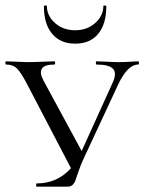

<svg xmlns="http://www.w3.org/2000/svg" viewBox="-25 -697 539 717"><path d="M139 -673Q139 -675 141.5 -676Q144 -677 147 -676.5Q150 -676 150 -675Q150 -638 180.5 -611Q211 -584 256 -584Q300 -584 330.5 -611Q361 -638 361 -675Q361 -676 363.5 -676.5Q366 -677 369 -676Q372 -675 372 -673Q372 -608 342 -571Q312 -534 256 -534Q200 -534 169.5 -571Q139 -608 139 -673ZM491 -468Q494 -468 494 -462Q494 -456 491 -456Q452 -456 417 -383L288 -106Q277 -83 268.5 -58Q260 -33 256.5 -23Q253 -13 246 -6.5Q239 0 227 0H112Q110 0 110 -6Q110 -12 112 -12Q189 -12 240 -69L75 -385Q53 -427 38 -441.5Q23 -456 -2 -456Q-5 -456 -5 -462Q-5 -468 -2 -468Q10 -468 36.5 -466.5Q63 -465 78 -465Q101 -465 133.5 -466.5Q166 -468 178 -468Q181 -468 181 -462Q181 -456 178 -456Q105 -456 138 -395L280 -133L396 -389Q412 -424 397 -440Q382 -456 335 -456Q333 -456 333 -462Q333 -468 335 -468Q348 -468 374 -466.5Q400 -465 421 -465Q440 -465 461 -466.5Q482 -468 491 -468Z"/></svg>

Font: Cormorant SC
Style: Regular
Weight: 400
Designer: Christian Thalmann (Catharsis Fonts)
Version: Version 1.000;PS 002.000;hotconv 1.0.88;makeotf.lib2.5.64775